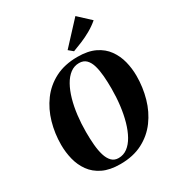

<svg xmlns="http://www.w3.org/2000/svg" viewBox="-231 -1132 1173 1281"><g transform="rotate(-30 355.0 -492.0)"><path d="M317 11Q236.5 11 182.5 -15.2Q128.5 -41.5 96.8 -85.8Q65 -130 51.2 -185.2Q37.5 -240.5 37.5 -298Q37.5 -385.5 60.8 -466.8Q84 -548 131.5 -612.5Q179 -677 252.2 -714.8Q325.5 -752.5 424.5 -752.5Q505 -752.5 558.8 -726.5Q612.5 -700.5 644.2 -656.2Q676 -612 689.8 -557.5Q703.5 -503 703.5 -446Q703.5 -358 680.2 -276Q657 -194 609.2 -129.2Q561.5 -64.5 488.8 -26.8Q416 11 317 11ZM326.5 -30Q364.5 -30 394.8 -52.5Q425 -75 447.8 -115.5Q470.5 -156 485.8 -209.8Q501 -263.5 508.8 -326.2Q516.5 -389 516.5 -456Q516.5 -506.5 512.8 -552.5Q509 -598.5 498.8 -634.2Q488.5 -670 468 -690.8Q447.5 -711.5 413 -711.5Q375.5 -711.5 345.2 -688.8Q315 -666 292.2 -625.5Q269.5 -585 254.2 -531.5Q239 -478 231.5 -416.2Q224 -354.5 224 -289Q224 -237 228 -190.2Q232 -143.5 243 -107.5Q254 -71.5 274.2 -50.8Q294.5 -30 326.5 -30ZM424.5 -796 391 -824 549.5 -995 641 -910Q609 -882.5 571.2 -861Q533.5 -839.5 495.5 -823.8Q457.5 -808 424.5 -796Z"/></g></svg>

Font: Merriweather 96pt Black
Style: Italic
Weight: 900
Italic angle: -7.8°
Version: Version 2.101